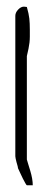

<svg xmlns="http://www.w3.org/2000/svg" viewBox="-20 -549 134 569"><path d="M50.8 -529.3Q52.7 -529.3 55.7 -528.8Q58.6 -528.3 59.6 -528.3Q65.4 -507.8 66.9 -494.1Q68.4 -480.5 68.4 -460.9Q68.4 -449.2 68.4 -440.4Q68.4 -431.6 67.4 -422.9Q66.4 -414.1 64.5 -404.8Q62.5 -395.5 59.6 -382.8V-76.2Q60.5 -72.3 63.5 -63Q66.4 -53.7 69.8 -42.5Q73.2 -31.2 75.2 -20Q77.1 -8.8 77.1 0H59.6Q58.6 0 55.2 -5.9Q51.8 -11.7 47.9 -19.5Q43.9 -27.3 40 -36.1Q36.1 -44.9 33.2 -50.8Q33.2 -53.7 31.7 -58.6Q30.3 -63.5 28.8 -68.8Q27.3 -74.2 26.4 -79.1Q25.4 -84 25.4 -85.9V-502Q25.4 -511.7 33.7 -520.5Q42 -529.3 50.8 -529.3Z"/></svg>

Font: Zeyada
Style: Regular
Weight: 400
Version: Version 1.002 2010